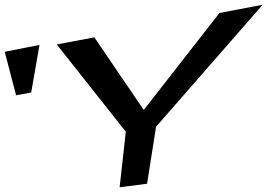

<svg xmlns="http://www.w3.org/2000/svg" viewBox="-124 -809 1131 812"><path d="M987 -789 804 -754 484 -344 275 -651 116 -621 408 -252 382 -17 498 -32 536 -273ZM8 -418 43 -619 -104 -590 -56 -406Z"/></svg>

Font: Gamestation Warped
Style: Regular
Weight: 400
Designer: Jonas Hecksher
Foundry: Jonas Hecksher, Playtypeª, e-types AS
Version: Version 1.003